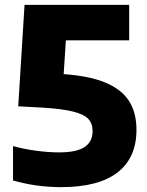

<svg xmlns="http://www.w3.org/2000/svg" viewBox="-20 -760 604 790"><path d="M541.5 -226Q541.5 -110.5 463.2 -50.2Q385 10 231.5 10Q129 10 33.5 -17.5V-159Q76.5 -147 127.2 -140Q178 -133 223 -133Q295 -133 328 -155Q361 -177 361 -220.5Q361 -251.5 343.5 -270.5Q326 -289.5 280.5 -301Q235 -312.5 150 -317.5L55 -322.5L81 -740H511.5V-594H251L242 -455Q348.5 -447.5 414.5 -419.8Q480.5 -392 511 -344.2Q541.5 -296.5 541.5 -226Z"/></svg>

Font: Encode Sans ExtraBold
Style: Regular
Weight: 800
Designer: Multiple Designers
Foundry: Impallari Type
Version: Version 2.000